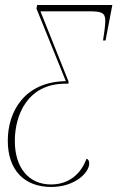

<svg xmlns="http://www.w3.org/2000/svg" viewBox="-20 -734 467 764"><path d="M184 10C277 10 335 -46 335 -84C335 -94 331 -101 324 -102C303 -44 256 0 183 0C94 0 39 -67 39 -173C39 -277 90 -401 240 -401H252L253 -409L141 -689H335C385 -689 399 -683 399 -651C399 -633 394 -597 390 -573H400L427 -714H128L125 -700L242 -411C80 -409 11 -293 11 -174C11 -58 76 10 184 10Z"/></svg>

Font: Noto Serif Display Condensed Thin
Style: Italic
Weight: 100
Width: 3
Italic angle: -12°
Designer: Monotype Design Team
Foundry: Monotype Imaging Inc.
Version: Version 2.009